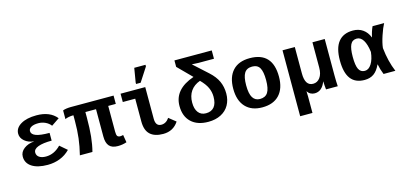

<svg xmlns="http://www.w3.org/2000/svg" viewBox="-78 -1312 4357 2070"><g transform="rotate(-15 2100.5 -276.5)"><path d="M307.6 -82Q399.4 -82 473.6 -158.7L553.2 -90.3Q504.4 -40 440.2 -15.1Q376 9.8 303.2 9.8Q190.9 9.8 127.4 -31.2Q64 -72.3 64 -145Q64 -196.8 109.6 -231.9Q155.3 -267.1 224.1 -272.5V-273.4Q161.6 -279.8 120.8 -314.7Q80.1 -349.6 80.1 -396.5Q80.1 -460 145.5 -499Q210.9 -538.1 320.8 -538.1Q471.2 -538.1 545.4 -445.8L456.5 -385.7Q433.6 -416 396.7 -433.3Q359.9 -450.7 318.8 -450.7Q267.1 -450.7 238.8 -434.3Q210.4 -418 210.4 -391.1Q210.4 -355 258.3 -336.7Q306.2 -318.4 409.7 -318.4V-231.9Q312 -231.9 258.5 -211.9Q205.1 -191.9 205.1 -153.3Q205.1 -119.6 232.7 -100.8Q260.3 -82 307.6 -82Z M1095.7 -435.5V-147.9Q1095.7 -112.8 1104.5 -99.4Q1113.3 -85.9 1136.7 -85.9Q1152.3 -85.9 1169.9 -91.3L1184.1 -6.3Q1136.7 9.8 1085.4 9.8Q1020.5 9.8 990 -24.4Q959.5 -58.6 959.5 -129.4V-435.5H840.8V-375Q840.8 -254.4 831.8 -165.8Q822.8 -77.1 802.7 0H662.6Q686 -94.2 696.5 -180.4Q707 -266.6 707 -371.1V-435.5Q679.2 -435.5 653.3 -430.4Q627.4 -425.3 613.3 -417.5V-514.2Q627.4 -521 653.3 -524.7Q679.2 -528.3 702.1 -528.3H1180.2V-435.5Z M1591.8 9.8Q1496.1 9.8 1446.5 -36.4Q1397 -82.5 1397 -180.2V-435.5H1258.3V-528.3H1533.7V-174.8Q1533.7 -91.3 1597.7 -91.3Q1650.9 -91.3 1686.5 -144L1764.2 -82Q1704.6 9.8 1591.8 9.8ZM1446.8 -586.4V-602.5L1473.1 -759.8H1598.6V-741.7L1498 -586.4Z M2218.3 -237.8Q2218.3 -291.5 2196 -339.8Q2173.8 -388.2 2121.1 -440.9Q2052.2 -416.5 2015.6 -364Q1979 -311.5 1979 -234.9Q1979 -164.1 2009.3 -125Q2039.6 -85.9 2094.2 -85.9Q2154.8 -85.9 2186.5 -124Q2218.3 -162.1 2218.3 -237.8ZM2153.8 -631.8 2082 -635.3 2239.7 -492.2Q2303.7 -434.1 2331.8 -372.3Q2359.9 -310.5 2359.9 -235.8Q2359.9 -163.6 2328.4 -107.7Q2296.9 -51.8 2236.8 -21Q2176.8 9.8 2096.7 9.8Q1973.6 9.8 1905.5 -54.9Q1837.4 -119.6 1837.4 -234.9Q1837.4 -421.4 2064.5 -499.5L1912.1 -652.8V-724.6H2328.6V-631.8Z M2955.6 -264.6Q2955.6 -133.3 2889.2 -61.8Q2822.8 9.8 2698.2 9.8Q2578.1 9.8 2511.7 -61.8Q2445.3 -133.3 2445.3 -264.6Q2445.3 -395.5 2511.2 -466.8Q2577.1 -538.1 2701.2 -538.1Q2955.6 -538.1 2955.6 -264.6ZM2812 -264.6Q2812 -358.4 2787.1 -401.1Q2762.2 -443.8 2703.1 -443.8Q2642.6 -443.8 2616 -400.9Q2589.4 -357.9 2589.4 -264.6Q2589.4 -170.4 2616.5 -127.2Q2643.6 -84 2696.8 -84Q2757.3 -84 2784.7 -126.7Q2812 -169.4 2812 -264.6Z M3410.2 0Q3409.7 -5.9 3408.4 -16.6Q3407.2 -27.3 3406.2 -40.3Q3405.3 -53.2 3404.5 -66.4Q3403.8 -79.6 3403.8 -89.8H3402.3Q3364.3 9.8 3282.2 9.8Q3256.8 9.8 3235.6 -2Q3214.4 -13.7 3203.1 -34.2H3201.2Q3203.1 -13.2 3203.1 22V207.5H3065.9V-528.3H3203.1V-232.9Q3203.1 -94.2 3293 -94.2Q3340.3 -94.2 3370.1 -135Q3399.9 -175.8 3399.9 -246.1V-528.3H3537.1V-118.2Q3537.1 -54.7 3541 0Z M4015.6 -115.7Q3985.4 -49.8 3943.4 -20Q3901.4 9.8 3840.3 9.8Q3736.8 9.8 3685.8 -57.4Q3634.8 -124.5 3634.8 -261.7Q3634.8 -400.4 3690.2 -469.2Q3745.6 -538.1 3853 -538.1Q3917 -538.1 3963.1 -505.6Q4009.3 -473.1 4032.7 -413.6H4034.2Q4046.4 -474.1 4070.8 -528.3H4200.2Q4175.8 -483.9 4149.7 -405.8Q4123.5 -327.6 4117.7 -271.5Q4133.3 -120.6 4184.1 0H4052.2Q4028.3 -58.6 4017.6 -115.7ZM3778.8 -263.2Q3778.8 -167.5 3799.6 -126Q3820.3 -84.5 3867.2 -84.5Q3910.6 -84.5 3941.9 -133.8Q3973.1 -183.1 3981.9 -264.6Q3971.2 -351.6 3942.6 -397.5Q3914.1 -443.4 3871.1 -443.4Q3821.3 -443.4 3800 -399.9Q3778.8 -356.4 3778.8 -263.2Z"/></g></svg>

Font: Cousine
Style: Bold
Weight: 700
Monospace: yes
Designer: Steve Matteson
Foundry: Ascender Corporation
Version: Version 1.20